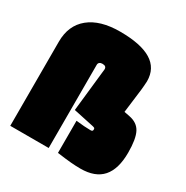

<svg xmlns="http://www.w3.org/2000/svg" viewBox="-159 -809 921 952"><g transform="rotate(30 302.0 -333.5)"><path d="M260 -677Q379 -677 438.5 -640.5Q498 -604 498 -530Q498 -522 496.5 -505.5Q495 -489 494 -479L477 -343L508 -337Q556 -328 575 -291.5Q594 -255 594 -177Q594 -83 553 -36.5Q512 10 428 10Q402 10 373 7.5Q344 5 293 -2V-186Q317 -183 339 -181.5Q361 -180 376 -180Q383 -180 386 -182.5Q389 -185 389 -191Q389 -197 386.5 -199Q384 -201 376 -203L259 -228L284 -458Q285 -465 285.5 -470.5Q286 -476 286 -477Q286 -486 280.5 -490.5Q275 -495 263 -495Q253 -495 247 -490Q241 -485 241 -476V0H21V-482Q21 -575 83.5 -626Q146 -677 260 -677Z"/></g></svg>

Font: Blinker Black
Style: Regular
Weight: 900
Designer: Juergen Huber
Foundry: supertype
Version: Version 1.017;hotconv 1.0.117;makeotfexe 2.5.65602